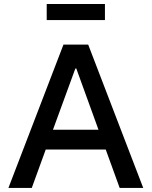

<svg xmlns="http://www.w3.org/2000/svg" viewBox="-20 -927 748 947"><path d="M501.5 -189.5H205.6L136.7 0H21.5L293 -707H415L686.5 0H570.3ZM465.8 -287.1 356.4 -588.9H351.6L241.2 -287.1ZM497.6 -828.1H210.4V-907.2H497.6Z"/></svg>

Font: Wanted Sans Medium
Style: Regular
Weight: 500
Designer: Original Design by Kil Hyung-jin and Kang Hanbin, Wanted Lab, Inc; Hangeul from Source Han Sans by Jang Soo-young and Ka
Foundry: Wanted Lab, Inc.
Version: Version 1.001